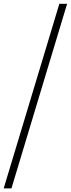

<svg xmlns="http://www.w3.org/2000/svg" viewBox="-83 -788 384 1040"><path d="M-63 232.5 238.5 -767.5H280.5L-21 232.5Z"/></svg>

Font: Newsreader 72pt
Style: Bold Italic
Weight: 700
Italic angle: -17°
Designer: Hugues Gentile
Foundry: Production Type
Version: Version 1.003; ttfautohint (v1.8.3)